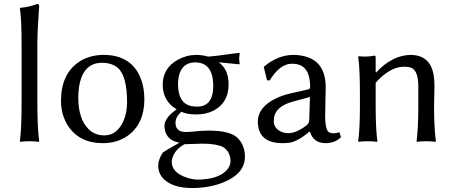

<svg xmlns="http://www.w3.org/2000/svg" viewBox="-20 -718 2305 976"><path d="M89.8 -200.2V-481.9Q89.8 -625 81.1 -674.8L83 -678.2Q128.9 -682.1 169.9 -698.2Q178.2 -696.3 179.2 -688Q170.4 -565.9 169.9 -500V-200.2Q169.9 -65.9 179.2 0L176.8 2.9Q158.7 0 129.9 0Q101.1 0 83 2.9L81.1 0Q89.8 -65.4 89.8 -200.2Z M290 -205.1Q290 -338.9 378.4 -401.4Q432.1 -438.5 505.9 -439Q640.6 -439 690.4 -331.5Q713.4 -280.8 713.9 -213.9Q713.9 -89.8 630.4 -28.8Q576.7 9.8 502 9.8Q384.8 9.8 326.2 -77.6Q290.5 -132.8 290 -205.1ZM499 -398.9Q400.9 -398.9 381.8 -275.9Q377.9 -250 377.9 -222.2Q377.9 -113.8 430.2 -61.5Q462.4 -29.8 510.7 -29.8Q571.8 -29.8 605 -97.2Q625.5 -140.6 626 -195.8Q626 -332 578.6 -373.5Q548.3 -398.4 499 -398.9Z M853 104Q853 159.7 930.2 185.1Q960.4 194.8 983.9 194.8Q1083 194.8 1128.9 150.9Q1151.4 128.4 1151.9 101.1Q1150.9 52.2 1112.8 28.8Q1077.6 12.2 1006.8 12.2Q1001.5 12.2 977.5 13.2Q935.5 15.1 918 15.1Q872.1 40 857.4 81.5Q853 93.8 853 104ZM1142.1 -289.1Q1142.1 -199.7 1071.8 -159.2Q1031.2 -136.2 976.1 -136.2Q928.7 -136.7 901.9 -149.9Q872.1 -123.5 872.1 -94.2Q872.1 -50.8 917 -47.4Q923.3 -46.9 930.2 -46.9Q933.1 -46.9 959 -48.8Q997.1 -53.7 1042 -54.2Q1144 -53.7 1183.1 -21Q1224.6 15.6 1225.1 78.1Q1225.1 164.6 1115.7 209Q1044.4 237.8 956.1 237.8Q857.9 237.8 811 190.9Q784.2 162.6 784.2 124Q784.7 92.8 807.1 58.1Q819.3 48.3 888.7 9.3Q890.6 8.3 892.1 7.3Q825.2 -4.4 816.9 -64.9Q815.9 -72.3 815.9 -79.1Q816.9 -119.6 877.9 -162.1Q807.6 -204.1 807.1 -287.1Q807.1 -371.6 884.3 -414.6Q928.2 -438.5 977.1 -439Q1011.2 -438.5 1038.1 -430.2Q1067.4 -431.6 1168 -445.8Q1183.6 -447.8 1195.8 -449.2L1198.7 -445.8Q1195.8 -431.6 1195.8 -419.9Q1195.8 -406.7 1198.7 -394L1195.8 -391.1Q1102.1 -400.9 1091.8 -401.4Q1141.6 -366.7 1142.1 -289.1ZM1064 -284.2Q1062.5 -399.9 973.1 -400.9Q904.3 -400.9 888.7 -329.1Q885.3 -311.5 884.8 -292Q884.8 -190.9 955.6 -178.2Q967.8 -176.3 981 -175.8Q1055.2 -175.8 1063 -259.8Q1064 -272 1064 -284.2Z M1555.7 -225.1 1470.7 -202.1Q1383.8 -178.7 1373.5 -122.6Q1372.1 -112.3 1371.6 -102.1Q1371.6 -67.4 1407.2 -49.3Q1425.3 -41 1445.8 -41Q1486.3 -41.5 1537.6 -80.1Q1551.3 -91.8 1551.8 -106ZM1555.7 -47.9H1551.8Q1495.1 0 1452.6 7.3Q1436 9.8 1415.5 9.8Q1314.5 9.8 1294.9 -64Q1291 -80.1 1290.5 -98.1Q1290.5 -173.8 1383.8 -218.3Q1416.5 -233.9 1456.5 -243.2L1549.8 -264.2Q1556.2 -268.1 1556.6 -275.9Q1556.6 -387.2 1476.6 -393.6Q1469.2 -394 1460.4 -394Q1402.8 -392.6 1350.6 -309.1L1337.4 -310.1L1320.8 -377L1323.7 -380.9Q1393.6 -438.5 1470.7 -439Q1634.3 -436.5 1635.7 -276.9Q1635.7 -272.5 1634.8 -231Q1632.8 -144.5 1632.8 -126Q1633.3 -63.5 1649.4 -47.9Q1658.2 -40.5 1678.7 -40.5Q1691.4 -41 1705.6 -45.9L1713.4 -21Q1683.6 9.8 1633.8 9.8Q1573.2 8.8 1555.7 -47.9Z M2186.5 -180.2Q2186.5 -65.4 2195.8 0L2193.4 2.9Q2175.3 0 2146.5 0Q2117.7 0 2099.6 2.9L2097.7 0Q2106.4 -68.4 2106.4 -180.2V-277.8Q2106.4 -356.9 2072.3 -372.6Q2057.6 -378.9 2034.7 -378.9Q1974.1 -378.9 1912.1 -320.8Q1899.9 -309.1 1889.6 -296.9V-180.2Q1889.6 -64 1898.4 0L1896.5 2.9Q1878.4 0 1849.6 0Q1820.8 0 1802.7 2.9L1800.8 0Q1809.6 -62 1809.6 -180.2V-234.9Q1809.6 -373 1800.8 -429.2L1802.7 -432.1Q1846.7 -427.7 1883.8 -435.1Q1889.2 -435.1 1889.6 -427.2Q1889.6 -425.8 1889.6 -424.8V-352.1L1891.6 -349.1Q1971.2 -435.5 2064.5 -439Q2164.1 -439 2183.1 -342.8Q2188.5 -315.4 2188.5 -280.8Q2188.5 -264.6 2187.5 -230.5Q2186.5 -195.8 2186.5 -180.2Z"/></svg>

Font: Linux Biolinum O
Style: Regular
Weight: 400
Designer: Philipp H. Poll
Foundry: Philipp H. Poll
Version: Version 1.0.4